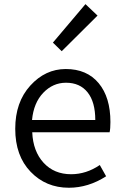

<svg xmlns="http://www.w3.org/2000/svg" viewBox="-20 -883 589 916"><path d="M308.6 12.7Q199.2 12.7 126 -63.5Q52.7 -139.6 52.7 -268.6Q52.7 -395.5 124.5 -474.6Q196.3 -553.7 293.9 -553.7Q394.5 -553.7 450.7 -486.3Q506.8 -418.9 506.8 -300.8Q506.8 -268.6 502.9 -252H133.8Q137.7 -161.1 188 -106.4Q238.3 -51.8 319.3 -51.8Q391.6 -51.8 456.1 -95.7L486.3 -42Q401.4 12.7 308.6 12.7ZM132.8 -310.5H434.6Q434.6 -396.5 397.9 -442.4Q361.3 -488.3 294.9 -488.3Q232.4 -488.3 186.5 -440.4Q140.6 -392.6 132.8 -310.5ZM274.4 -638.7 232.4 -679.7 387.7 -863.3 445.3 -808.6Z"/></svg>

Font: Gen Shin Gothic Normal
Style: Regular
Weight: 300
Designer: [Source Han Sans]
Ryoko NISHIZUKA  (kana & ideographs); Paul D. Hunt (Latin, Greek & Cyrillic); Wenlong ZHANG  (bopomofo
Version: Version 1.002.20150607